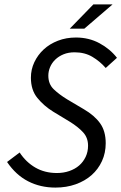

<svg xmlns="http://www.w3.org/2000/svg" viewBox="-20 -838 550 870"><path d="M69 -147Q98 -103 140.5 -78.5Q183 -54 238 -54Q268 -54 294 -63Q320 -72 338.5 -88Q357 -104 368 -127Q379 -150 379 -178Q379 -214 356.5 -238.5Q334 -263 297 -286L221 -332Q179 -358 149.5 -394Q120 -430 120 -486Q120 -523 135.5 -556Q151 -589 178 -614Q205 -639 242.5 -653.5Q280 -668 324 -668Q383 -668 431 -642Q479 -616 510 -576L459 -530Q433 -560 398.5 -580.5Q364 -601 318 -601Q290 -601 268 -592Q246 -583 230.5 -568Q215 -553 207 -534Q199 -515 199 -495Q199 -457 223.5 -433.5Q248 -410 284 -388L360 -343Q408 -315 433.5 -279.5Q459 -244 459 -189Q459 -145 442 -108Q425 -71 395 -44.5Q365 -18 323 -3Q281 12 231 12Q163 12 107.5 -16.5Q52 -45 12 -104ZM403 -818H490L362 -708H296Z"/></svg>

Font: mr_Source Sans Pro
Style: Italic
Weight: 400
Italic angle: -11°
Designer: Paul D. Hunt
Foundry: Adobe Systems Incorporated
Version: Version 1.036;July 10, 2024;FontCreator 11.5.0.2430 64-bit